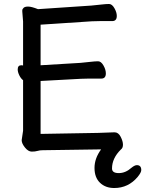

<svg xmlns="http://www.w3.org/2000/svg" viewBox="-20 -742 730 965"><path d="M668 88Q690 88 690 113Q690 125 672 147Q625 203 554 203Q510 203 482.5 176.5Q455 150 455 102Q455 54 488 9H473L195 13Q180 13 168.5 16.5Q157 20 139.5 20Q122 20 105.5 -0.5Q89 -21 89 -37V-38L96 -85V-339Q85 -347 77 -363.5Q69 -380 69 -393Q69 -414 87 -414H89L96 -413V-634L92 -684V-690Q92 -696 98.5 -702.5Q105 -709 121.5 -709Q138 -709 171 -696L439 -714Q462 -716 487.5 -719Q513 -722 528 -722Q543 -722 555 -701Q567 -680 567 -662Q567 -636 544 -636H482Q455 -636 442 -635L184 -618V-414L384 -426Q407 -428 432.5 -431Q458 -434 473 -434Q488 -434 500 -413Q512 -392 512 -373Q512 -347 489 -347H426Q400 -347 387 -346L184 -335V-69L472 -74L555 -77H556Q575 -77 586.5 -54.5Q598 -32 598 -15Q598 2 588 9Q543 53 543 105Q543 128 577 128Q611 128 641 101Q657 88 668 88Z"/></svg>

Font: LXGW ZhenKai
Style: Regular
Weight: 400
Designer: LXGW / Fontworks Inc.
Foundry: LXGW / Fontworks Inc.
Version: Version 0.800;June 8, 2025